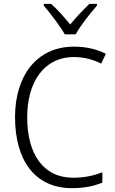

<svg xmlns="http://www.w3.org/2000/svg" viewBox="-20 -966 597 996"><path d="M316 -788H373C396 -832 448 -897 483 -937V-946H444C409 -913 376 -877 344 -839C314 -876 278 -917 245 -946H207V-937C241 -897 291 -832 316 -788ZM364 -670C414 -670 462 -658 505 -636L529 -687C480 -712 424 -724 364 -724C165 -724 58 -566 58 -359C58 -133 162 10 353 10C419 10 469 -1 511 -19V-72C469 -56 419 -44 360 -44C204 -44 121 -167 121 -358C121 -536 205 -670 364 -670Z"/></svg>

Font: Noto Sans Bengali SemiCondensed Light
Style: Regular
Weight: 300
Width: 4
Designer: Joana Ranito - Universal Thirst; Jelle Bosma - Monotype Design Team
Foundry: Universal Thirst ehf.
Version: Version 3.000